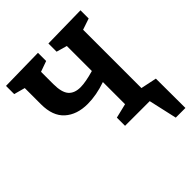

<svg xmlns="http://www.w3.org/2000/svg" viewBox="-238 -856 1194 1194"><g transform="rotate(-45 359.0 -258.5)"><path d="M700 187H615L573 0H356V-72L451 -95V-290Q365 -260 288 -260Q194 -260 137.5 -310.5Q81 -361 81 -464V-607L8 -627V-699L294 -704V-632L224 -607V-500Q224 -426 250.5 -395.5Q277 -365 330 -365Q375 -365 451 -387V-607L381 -627V-699L668 -704V-632L594 -607V-94L699 -72Z"/></g></svg>

Font: Bitter Pro
Style: Bold
Weight: 700
Designer: Sol Matas, and Bitter project Authors
Foundry: Sol Matas
Version: Version 1.010